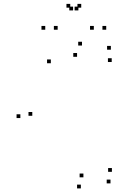

<svg xmlns="http://www.w3.org/2000/svg" viewBox="-20 -972 660 1014"><path d="M87.5 -348.5V-368.5H67.5V-348.5ZM407 23V3H387V23ZM563.5 -3.5V-23.5H543.5V-3.5ZM571 -64.5V-84.5H551V-64.5ZM420.5 -35.5V-55.5H400.5V-35.5ZM150.5 -360.5V-380.5H130.5V-360.5ZM248.5 -638V-658H228.5V-638ZM387 -672V-692H367V-672ZM570 -644.5V-664.5H550V-644.5ZM565.5 -709.5V-729.5H545.5V-709.5ZM413 -731.5V-751.5H393V-731.5ZM284.5 -815V-835H264.5V-815ZM394 -917V-937H374V-917ZM366 -917V-937H346V-917ZM475.5 -815V-835H455.5V-815ZM541 -815V-835H521V-815ZM409 -931.5V-951.5H389V-931.5ZM351 -931.5V-951.5H331V-931.5ZM219 -815V-835H199V-815Z"/></svg>

Font: Monaspace Argon Dots Var
Style: Regular
Weight: 400
Designer: Riley Cran and the Lettermatic Team
Version: Version 1.100 (Monaspace Argon Dots)